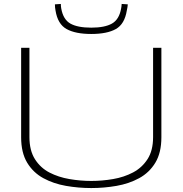

<svg xmlns="http://www.w3.org/2000/svg" viewBox="-20 -942 924 972"><path d="M87 -247V-700H129V-248Q129 -180 157 -136Q185 -92 230.5 -68.5Q276 -45 331.5 -35.5Q387 -26 442 -26Q497 -26 552.5 -35.5Q608 -45 653.5 -69Q699 -93 727 -136.5Q755 -180 755 -248V-700H797V-247Q797 -169 766.5 -118.5Q736 -68 684.5 -40Q633 -12 570 -1Q507 10 442 10Q377 10 314 -1Q251 -12 199.5 -40Q148 -68 117.5 -118.5Q87 -169 87 -247ZM442 -770Q362 -770 317 -795Q272 -820 261 -889Q258 -904 258 -920L288 -922Q288 -916 288.5 -910Q289 -904 290 -899Q300 -843 336.5 -822.5Q373 -802 442 -802Q510 -802 546.5 -822.5Q583 -843 593 -898Q594 -904 595 -910Q596 -916 596 -922L627 -920Q626 -912 625 -904Q624 -896 622 -889Q611 -820 566.5 -795Q522 -770 442 -770Z"/></svg>

Font: Georama Extended ExtraLight
Style: Regular
Weight: 200
Width: 7
Designer: Jean-Baptiste Levee
Foundry: Production Type
Version: Version 1.000